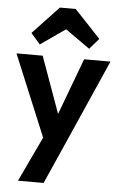

<svg xmlns="http://www.w3.org/2000/svg" viewBox="-62 -793 650 1038"><g transform="rotate(5 263.0 -274.0)"><path d="M210 4 8 -483H150L284 -111H236L375 -483H518L303 4ZM76 202 223 -109 303 4 215 202ZM129 -542 79 -600 220 -750H306L447 -600L397 -542L216 -670L311 -669Z"/></g></svg>

Font: Outfit Thin SemiBold
Style: Regular
Weight: 600
Version: Version 1.100;gftools[0.9.27]